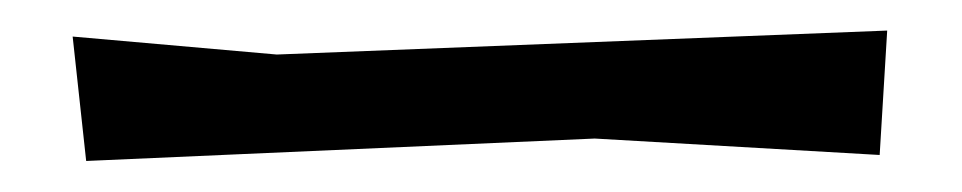

<svg xmlns="http://www.w3.org/2000/svg" viewBox="-20 -848 626 125"><path d="M27.3 -824.2 36.1 -743.2 367.2 -757.8 552.7 -747.1 557.6 -828.1 160.2 -812.5Z"/></svg>

Font: MaokenAssortedSans-TC
Style: Regular
Weight: 500
Version: Version 0.83